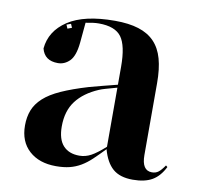

<svg xmlns="http://www.w3.org/2000/svg" viewBox="-68 -627 734 707"><g transform="rotate(10 299.5 -273.5)"><path d="M537 -30Q551 -30 561 -37.5Q571 -45 584 -64L590 -59Q572 -23 544.5 -7Q517 9 472 9Q424 9 397.5 -14Q371 -37 358 -85Q335 -61 316 -43Q297 -25 277.5 -13.5Q258 -2 236 3.5Q214 9 185 9Q122 9 84.5 -25Q47 -59 47 -119Q47 -151 57 -176.5Q67 -202 90.5 -223.5Q114 -245 154 -263Q194 -281 254 -299Q275 -305 301 -311.5Q327 -318 358 -326V-393Q358 -472 334.5 -504Q311 -536 250 -536Q239 -536 228 -534.5Q217 -533 201 -530L194 -454Q189 -404 170 -385Q151 -366 126 -366Q76 -366 65 -410Q71 -476 131.5 -516Q192 -556 307 -556Q359 -556 395.5 -544.5Q432 -533 455 -509Q478 -485 488.5 -447.5Q499 -410 499 -357V-88Q499 -30 537 -30ZM133 -511 139 -497 155 -503 149 -517ZM263 -44Q286 -44 307 -55.5Q328 -67 358 -94V-315Q333 -308 317 -303.5Q301 -299 292 -295Q238 -272 209.5 -234.5Q181 -197 181 -139Q181 -91 202.5 -67.5Q224 -44 263 -44Z"/></g></svg>

Font: XinYuGongZhangJiaSongA
Style: Regular
Weight: 900
Designer: XinYuGong
Foundry: Adobe Systems Incorporated
Version: Version 1.00